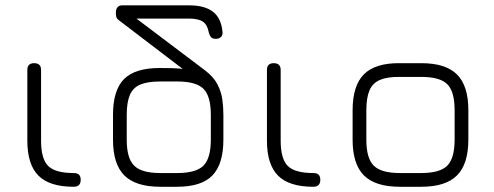

<svg xmlns="http://www.w3.org/2000/svg" viewBox="-20 -714 1890 734"><path d="M261.5 0Q169.5 0 127 -42.5Q84.5 -85 84.5 -176.5V-446.5Q84.5 -472.5 110.5 -472.5Q137 -472.5 137 -446.5V-176.5Q137 -106.5 164.2 -79.5Q191.5 -52.5 261.5 -52.5Q276 -52.5 282.2 -46Q288.5 -39.5 288.5 -26.5Q288.5 0 261.5 0Z M592.5 0Q499 0 455.5 -43.2Q412 -86.5 412 -179.5V-275Q412 -369.5 454.2 -411.8Q496.5 -454 590 -454Q617.5 -454 635.8 -453.5Q654 -453 664.2 -452Q674.5 -451 678.5 -450.5L434 -637Q425.5 -643.5 424.2 -651Q423 -658.5 423 -666Q423 -679 429.2 -686.2Q435.5 -693.5 446 -693.5H704Q762.5 -693.5 794 -669.2Q825.5 -645 830.5 -593Q832 -579.5 824.8 -572.5Q817.5 -565.5 804.5 -565.5Q792.5 -565.5 786.8 -572Q781 -578.5 778 -591Q772.5 -620 755.2 -631.5Q738 -643 701.5 -643H501.5L764.5 -444.5Q796 -420.5 810.8 -392.5Q825.5 -364.5 829.8 -334.8Q834 -305 834 -275V-180.5Q834 -87 792.2 -43.5Q750.5 0 657 0ZM592.5 -52.5H658Q729.5 -52.5 757.8 -80.8Q786 -109 786 -180.5V-275Q786 -346.5 757.8 -374.5Q729.5 -402.5 658 -402.5H592.5Q544.5 -402.5 516.5 -390.8Q488.5 -379 476.5 -351Q464.5 -323 464.5 -275V-179.5Q464.5 -109 492.8 -80.8Q521 -52.5 592.5 -52.5Z M1177.5 0Q1085.5 0 1043 -42.5Q1000.5 -85 1000.5 -176.5V-446.5Q1000.5 -472.5 1026.5 -472.5Q1053 -472.5 1053 -446.5V-176.5Q1053 -106.5 1080.2 -79.5Q1107.5 -52.5 1177.5 -52.5Q1192 -52.5 1198.2 -46Q1204.5 -39.5 1204.5 -26.5Q1204.5 0 1177.5 0Z M1508.5 0Q1415 0 1371.5 -43.2Q1328 -86.5 1328 -179.5V-292.5Q1328 -387 1371.5 -430.2Q1415 -473.5 1508.5 -472.5H1590.5Q1684 -472.5 1727.2 -429.2Q1770.5 -386 1770.5 -292.5V-180.5Q1770.5 -87 1727.2 -43.5Q1684 0 1590.5 0ZM1380.5 -179.5Q1380.5 -109 1408.8 -80.8Q1437 -52.5 1508.5 -52.5H1590.5Q1662 -52.5 1690 -80.8Q1718 -109 1718 -180.5V-292.5Q1718 -364 1690 -392Q1662 -420 1590.5 -420H1508.5Q1460.5 -420.5 1432.5 -408.5Q1404.5 -396.5 1392.5 -368.5Q1380.5 -340.5 1380.5 -292.5Z"/></svg>

Font: Jura Light
Style: Regular
Weight: 400
Version: Version 5.106